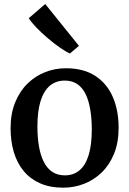

<svg xmlns="http://www.w3.org/2000/svg" viewBox="-20 -902 628 934"><path d="M31.5 -278.5Q31.5 -349.5 53.8 -404Q76 -458.5 114 -495.5Q152 -532.5 200 -551.2Q248 -570 300 -570Q386.5 -570 443.5 -532.8Q500.5 -495.5 528.8 -430.2Q557 -365 557 -280.5Q557 -208.5 534.8 -154Q512.5 -99.5 474.5 -62.8Q436.5 -26 388.2 -7.5Q340 11 288 11Q223.5 11 175.2 -10.2Q127 -31.5 95 -70.2Q63 -109 47.2 -162Q31.5 -215 31.5 -278.5ZM295.5 -49Q337.5 -49 366.8 -73.5Q396 -98 411.2 -147.5Q426.5 -197 426.5 -272Q426.5 -324.5 419.2 -368.2Q412 -412 396.8 -443.8Q381.5 -475.5 356.2 -492.8Q331 -510 295 -510Q253 -510 223.2 -485.5Q193.5 -461 177.8 -411.8Q162 -362.5 162 -287Q162 -234 169.5 -190.2Q177 -146.5 193 -114.8Q209 -83 234.2 -66Q259.5 -49 295.5 -49ZM319.5 -642Q300 -650.5 271 -670.8Q242 -691 211.5 -717Q181 -743 156.2 -768.8Q131.5 -794.5 120 -813.5L200 -882.5L364 -679L320.5 -642Z"/></svg>

Font: Merriweather SemiBold
Style: Regular
Weight: 600
Version: Version 2.100